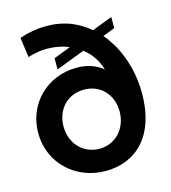

<svg xmlns="http://www.w3.org/2000/svg" viewBox="-118 -891 888 998"><g transform="rotate(-15 326.0 -392.0)"><path d="M328 12C492 12 614 -101 614 -330C614 -427 590 -520 546 -599C531 -624 515 -648 497 -669L562 -694V-754L453 -712C424 -737 391 -757 355 -772C314 -788 269 -796 220 -796C175 -796 127 -788 78 -771L93 -664C129 -676 162 -681 197 -681C226 -681 253 -677 280 -670C291 -667 302 -663 313 -658L222 -623V-563L376 -622C390 -611 403 -599 415 -585C432 -564 445 -540 455 -513C456 -508 458 -504 459 -499C454 -504 448 -508 442 -512C406 -535 367 -546 319 -546C160 -546 39 -426 39 -269C39 -104 170 12 328 12ZM327 -108C241 -108 175 -174 175 -268C175 -358 236 -426 327 -426C418 -426 477 -357 477 -268C477 -178 414 -108 327 -108Z"/></g></svg>

Font: Plus Jakarta Sans
Style: Bold
Weight: 700
Designer: Gumpita Rahayu
Foundry: Tokotype
Version: Version 2.071;gftools[0.9.30]